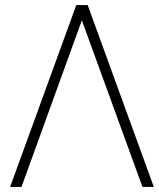

<svg xmlns="http://www.w3.org/2000/svg" viewBox="-20 -740 629 760"><path d="M282 -720 20 0H65L304 -659.5L544 0H589L327 -720Z"/></svg>

Font: Vela Sans ExtLt
Style: Regular
Weight: 200
Designer: Principal design: Mikhail Sharanda - project Manrope.
Design modification: Ravid Balaliev
Foundry: Mikhail Sharanda
Version: Version 1.001